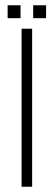

<svg xmlns="http://www.w3.org/2000/svg" viewBox="-20 -709 204 729"><path d="M62 0V-600H102V0ZM106 -640V-689H155V-640ZM9 -640V-689H58V-640Z"/></svg>

Font: Big Shoulders Stencil Text SC Thin
Style: Regular
Weight: 100
Designer: Patric King
Foundry: XO Type Co
Version: Version 2.001